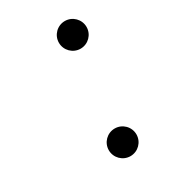

<svg xmlns="http://www.w3.org/2000/svg" viewBox="-126 -486 532 602"><g transform="rotate(-30 140.0 -185.0)"><path d="M120 0C120 27.6 142.4 50 170 50C197.6 50 220 27.6 220 0C220 -27.6 197.6 -50 170 -50C142.4 -50 120 -27.6 120 0ZM153 -370C153 -342.4 175.4 -320 203 -320C230.6 -320 253 -342.4 253 -370C253 -397.6 230.6 -420 203 -420C175.4 -420 153 -397.6 153 -370Z"/></g></svg>

Font: Galberik
Style: Regular
Weight: 400
Designer: Gluk
Foundry: Gluk
Version: Version 0.50